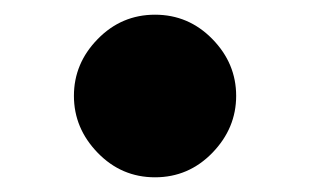

<svg xmlns="http://www.w3.org/2000/svg" viewBox="-20 -225 420 260"><path d="M112.3 -18.1Q80.1 -51.3 80.1 -95.2Q80.1 -139.2 112.3 -172.1Q144.5 -205.1 189.9 -205.1Q235.4 -205.1 267.6 -172.1Q299.8 -139.2 299.8 -95.2Q299.8 -51.3 267.6 -18.1Q235.4 15.1 189.9 15.1Q144.5 15.1 112.3 -18.1Z"/></svg>

Font: Copperplate CC
Style: Bold
Weight: 700
Designer: indestructible type*
Foundry: Cowboy Collective
Version: Version 1.000